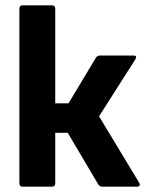

<svg xmlns="http://www.w3.org/2000/svg" viewBox="-20 -703 548 723"><path d="M504 -15Q508 -9 505.5 -4.5Q503 0 496 0H366Q356 0 351 -7L235 -203H188V-13Q188 0 176 0H65Q53 0 53 -13V-670Q53 -683 65 -683H176Q188 -683 188 -670V-314H238L342 -487Q348 -494 356 -494H482Q498 -494 490 -480L353 -265Z"/></svg>

Font: Sofia Sans Semi Condensed ExtraBold
Style: Regular
Weight: 800
Designer: Botio Nikoltchev, Ani Petrova
Foundry: lettersoup
Version: Version 4.100